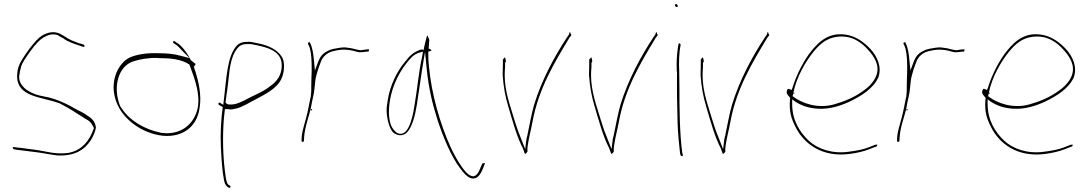

<svg xmlns="http://www.w3.org/2000/svg" viewBox="-20 -729 5355 945"><path d="M43 -5C42 -4 43 2 47 5L61 8C89 11 120 16 150 19C187 23 226 32 262 36C346 40 395 10 427 -39C437 -55 450 -82 452 -102C448 -131 433 -146 409 -161L408 -162H407C398 -169 388 -175 373 -182C357 -189 342 -199 325 -208C292 -225 258 -240 222 -249L174 -259C148 -265 116 -280 99 -297C85 -311 74 -326 74 -354V-356L75 -357C76 -369 79 -384 84 -401V-402C90 -420 105 -443 130 -478C155 -512 176 -534 193 -544C215 -557 240 -566 267 -555L268 -554V-553L296 -538V-537L297 -536C316 -524 339 -515 367 -506L387 -499H388C391 -499 393 -498 395 -498C397 -506 394 -509 393 -509L371 -516H369C356 -521 345 -525 333 -530C309 -541 294 -554 273 -564C243 -576 218 -571 187 -554C172 -545 149 -522 122 -485C95 -448 78 -420 73 -405C66 -387 65 -371 64 -355C64 -251 184 -253 268 -222H270C315 -200 362 -169 401 -144C420 -135 431 -123 440 -103L443 -99L442 -98C422 -38 382 14 313 24C252 32 200 14 152 8C122 5 90 -1 64 -3L48 -5ZM48 -5ZM61 8ZM63 -354H64ZM262 36ZM273 -564ZM401 -145Z M548 -357C526 -287 548 -220 581 -175C607 -139 649 -105 692 -86C731 -68 786 -53 838 -63C909 -77 954 -126 963 -203C972 -260 958 -324 944 -370L934 -401C939 -406 945 -413 941 -416L920 -432C904 -464 876 -504 851 -518L838 -527C836 -529 836 -528 833 -525C829 -517 836 -516 843 -511C855 -505 868 -488 880 -476L913 -443L867 -455C835 -464 800 -467 758 -467C708 -469 665 -463 628 -450C591 -437 561 -399 548 -357ZM566 -222C538 -306 563 -401 633 -426C665 -437 710 -445 754 -444L760 -443C820 -443 872 -438 911 -412H912L917 -398C938 -343 968 -260 952 -193C936 -124 876 -62 776 -75C773 -75 770 -76 767 -77C693 -92 620 -135 583 -190C572 -205 572 -203 566 -222ZM833 -525ZM843 -511Z M1057 -213 1077 -202 1076 -200C1068 -141 1064 -75 1067 -9C1070 53 1073 111 1083 160C1088 182 1093 186 1106 195C1112 199 1118 189 1113 186L1103 179L1101 177C1091 159 1090 133 1087 113C1077 35 1075 -62 1082 -146L1087 -192H1103C1113 -189 1124 -190 1138 -194H1140C1170 -201 1204 -222 1231 -236C1285 -265 1344 -293 1366 -343C1380 -374 1383 -423 1368 -448C1345 -485 1302 -506 1248 -516C1228 -520 1213 -525 1194 -523H1193C1173 -523 1157 -516 1148 -507C1096 -454 1095 -338 1081 -232L1079 -213L1063 -223C1056 -227 1052 -218 1057 -213ZM1090 -224V-230H1091C1093 -247 1095 -266 1098 -283C1108 -347 1107 -426 1138 -476V-477L1139 -478C1150 -494 1161 -512 1193 -512C1214 -514 1230 -509 1246 -506C1290 -496 1359 -481 1366 -419C1371 -360 1342 -328 1310 -305C1272 -274 1222 -258 1180 -233H1179C1159 -224 1137 -212 1105 -215C1102 -215 1093 -219 1091 -224ZM1112 186H1113ZM1193 -512ZM1309 -302H1310Z M1464 -37C1464 -31 1467 -31 1468 -31C1474 -31 1475 -31 1476 -37L1477 -56C1481 -108 1501 -154 1511 -202C1516 -235 1526 -266 1528 -295C1530 -317 1532 -342 1538 -361L1546 -389L1557 -419C1568 -453 1593 -473 1628 -479L1643 -482C1663 -486 1685 -485 1704 -482C1726 -479 1741 -470 1756 -472H1757C1765 -472 1779 -474 1784 -475H1793C1795 -476 1797 -482 1796 -485C1796 -486 1796 -487 1793 -486H1785C1776 -484 1766 -484 1759 -482H1756C1750 -482 1745 -483 1741 -484L1724 -488C1717 -490 1713 -491 1706 -492L1685 -495C1666 -498 1644 -492 1624 -489L1605 -484L1585 -474C1567 -463 1558 -453 1548 -430L1530 -382L1525 -433C1522 -468 1517 -497 1506 -518V-519C1504 -525 1494 -519 1496 -515V-513C1498 -508 1503 -501 1506 -488C1513 -460 1514 -426 1514 -392C1514 -378 1514 -366 1513 -353C1513 -334 1512 -319 1512 -304V-286C1512 -277 1511 -268 1510 -260V-253H1509C1502 -219 1496 -183 1487 -150C1479 -118 1467 -84 1465 -56ZM1476 -34ZM1509 -258H1510ZM1510 -186H1516V-192H1510ZM1511 -199V-200ZM1513 -351H1514ZM1585 -474ZM1623 -489H1624Z M1883 -179C1885 -139 1897 -98 1913 -79C1933 -61 1961 -56 1983 -77C2008 -103 2023 -158 2032 -215C2041 -270 2048 -328 2057 -384L2072 -474L2081 -382C2090 -298 2107 -221 2132 -143C2159 -59 2200 40 2243 97C2264 126 2281 142 2295 147C2328 158 2345 131 2359 96L2367 74C2366 74 2365 73 2364 73C2361 74 2357 76 2355 74L2347 91C2340 110 2325 149 2298 136C2283 131 2268 114 2252 91C2234 66 2215 32 2196 -9C2147 -119 2104 -262 2091 -404C2089 -423 2088 -440 2088 -455V-475L2098 -478H2103C2103 -486 2098 -486 2089 -491L2090 -493C2091 -510 2092 -520 2093 -533C2090 -542 2086 -550 2083 -555C2083 -554 2081 -552 2081 -551C2078 -538 2067 -500 2065 -481L2062 -486C2059 -484 2058 -485 2051 -485C2016 -473 1997 -456 1972 -423C1935 -379 1901 -312 1889 -240C1885 -216 1882 -197 1883 -179ZM1900 -239C1912 -308 1945 -373 1980 -417C1997 -438 2012 -459 2041 -469L2062 -475L2057 -447C2041 -377 2034 -292 2021 -216C2016 -184 1999 -60 1945 -71H1944C1935 -73 1928 -79 1921 -87C1889 -119 1891 -189 1900 -239ZM2347 91V92Z M2454 -360C2458 -302 2467 -253 2482 -204C2503 -133 2524 -55 2554 2C2561 19 2562 27 2563 28C2566 31 2576 18 2576 18V14C2575 6 2576 -3 2578 -16C2584 -57 2593 -86 2601 -130C2631 -293 2709 -421 2780 -539V-540L2791 -554C2793 -557 2793 -558 2789 -562C2788 -568 2786 -571 2785 -572C2784 -571 2782 -567 2781 -560L2772 -547C2709 -452 2646 -335 2609 -214C2596 -170 2586 -111 2576 -65V-63C2574 -57 2572 -50 2571 -44L2565 5L2530 -84C2524 -102 2517 -122 2511 -142C2492 -207 2464 -277 2464 -360C2464 -373 2465 -385 2466 -399V-420C2471 -425 2471 -425 2467 -443H2466V-448C2463 -445 2459 -441 2455 -436C2456 -413 2454 -385 2454 -360ZM2466 -399Z M2879 -360C2883 -302 2892 -253 2907 -204C2928 -133 2949 -55 2979 2C2986 19 2987 27 2988 28C2991 31 3001 18 3001 18V14C3000 6 3001 -3 3003 -16C3009 -57 3018 -86 3026 -130C3056 -293 3134 -421 3205 -539V-540L3216 -554C3218 -557 3218 -558 3214 -562C3213 -568 3211 -571 3210 -572C3209 -571 3207 -567 3206 -560L3197 -547C3134 -452 3071 -335 3034 -214C3021 -170 3011 -111 3001 -65V-63C2999 -57 2997 -50 2996 -44L2990 5L2955 -84C2949 -102 2942 -122 2936 -142C2917 -207 2889 -277 2889 -360C2889 -373 2890 -385 2891 -399V-420C2896 -425 2896 -425 2892 -443H2891V-448C2888 -445 2884 -441 2880 -436C2881 -413 2879 -385 2879 -360ZM2891 -399Z M3302 -702C3302 -699 3306 -695 3311 -695C3316 -695 3316 -695 3316 -700C3316 -703 3311 -709 3308 -709C3304 -709 3302 -707 3302 -702ZM3311 -378 3312 -377V-302C3312 -275 3312 -246 3313 -216L3315 -123C3316 -83 3323 -6 3327 25L3330 36C3335 41 3341 42 3341 33L3338 23V22C3325 -71 3324 -196 3324 -302C3324 -329 3323 -353 3323 -377C3321 -422 3322 -470 3330 -508C3330 -509 3330 -510 3328 -513C3319 -525 3317 -499 3316 -492V-490C3311 -458 3309 -419 3311 -378ZM3322 -376H3323ZM3328 -513Z M3428 -360C3432 -302 3441 -253 3456 -204C3477 -133 3498 -55 3528 2C3535 19 3536 27 3537 28C3540 31 3550 18 3550 18V14C3549 6 3550 -3 3552 -16C3558 -57 3567 -86 3575 -130C3605 -293 3683 -421 3754 -539V-540L3765 -554C3767 -557 3767 -558 3763 -562C3762 -568 3760 -571 3759 -572C3758 -571 3756 -567 3755 -560L3746 -547C3683 -452 3620 -335 3583 -214C3570 -170 3560 -111 3550 -65V-63C3548 -57 3546 -50 3545 -44L3539 5L3504 -84C3498 -102 3491 -122 3485 -142C3466 -207 3438 -277 3438 -360C3438 -373 3439 -385 3440 -399V-420C3445 -425 3445 -425 3441 -443H3440V-448C3437 -445 3433 -441 3429 -436C3430 -413 3428 -385 3428 -360ZM3440 -399Z M3853 -281C3848 -271 3859 -258 3869 -248V-239H3868C3864 -181 3873 -149 3894 -107C3937 -19 4027 45 4159 29C4199 24 4231 16 4257 6C4269 1 4282 -4 4294 -8C4295 -8 4297 -10 4298 -16V-17C4299 -18 4296 -16 4297 -17H4289L4253 -3C4228 7 4194 13 4156 18C4075 29 4004 4 3960 -37C3917 -78 3879 -136 3879 -217V-240L3897 -227C3926 -209 3959 -197 4004 -194C4063 -190 4119 -209 4162 -229C4220 -257 4278 -293 4303 -348C4322 -401 4296 -453 4265 -487C4237 -517 4202 -544 4160 -555C4072 -576 4019 -534 3975 -480C3938 -435 3901 -364 3881 -299L3876 -286L3864 -291C3859 -293 3857 -292 3853 -283ZM3881 -256 3885 -271V-268H3889V-273H3885C3900 -348 3943 -423 3983 -473C4014 -511 4048 -542 4101 -548C4175 -557 4223 -518 4256 -480C4279 -454 4314 -408 4292 -354C4278 -320 4247 -293 4219 -275C4181 -249 4135 -229 4084 -215C4005 -193 3927 -220 3882 -255ZM4303 -347Z M4395 -37C4395 -31 4398 -31 4399 -31C4405 -31 4406 -31 4407 -37L4408 -56C4412 -108 4432 -154 4442 -202C4447 -235 4457 -266 4459 -295C4461 -317 4463 -342 4469 -361L4477 -389L4488 -419C4499 -453 4524 -473 4559 -479L4574 -482C4594 -486 4616 -485 4635 -482C4657 -479 4672 -470 4687 -472H4688C4696 -472 4710 -474 4715 -475H4724C4726 -476 4728 -482 4727 -485C4727 -486 4727 -487 4724 -486H4716C4707 -484 4697 -484 4690 -482H4687C4681 -482 4676 -483 4672 -484L4655 -488C4648 -490 4644 -491 4637 -492L4616 -495C4597 -498 4575 -492 4555 -489L4536 -484L4516 -474C4498 -463 4489 -453 4479 -430L4461 -382L4456 -433C4453 -468 4448 -497 4437 -518V-519C4435 -525 4425 -519 4427 -515V-513C4429 -508 4434 -501 4437 -488C4444 -460 4445 -426 4445 -392C4445 -378 4445 -366 4444 -353C4444 -334 4443 -319 4443 -304V-286C4443 -277 4442 -268 4441 -260V-253H4440C4433 -219 4427 -183 4418 -150C4410 -118 4398 -84 4396 -56ZM4407 -34ZM4440 -258H4441ZM4441 -186H4447V-192H4441ZM4442 -199V-200ZM4444 -351H4445ZM4516 -474ZM4554 -489H4555Z M4815 -281C4810 -271 4821 -258 4831 -248V-239H4830C4826 -181 4835 -149 4856 -107C4899 -19 4989 45 5121 29C5161 24 5193 16 5219 6C5231 1 5244 -4 5256 -8C5257 -8 5259 -10 5260 -16V-17C5261 -18 5258 -16 5259 -17H5251L5215 -3C5190 7 5156 13 5118 18C5037 29 4966 4 4922 -37C4879 -78 4841 -136 4841 -217V-240L4859 -227C4888 -209 4921 -197 4966 -194C5025 -190 5081 -209 5124 -229C5182 -257 5240 -293 5265 -348C5284 -401 5258 -453 5227 -487C5199 -517 5164 -544 5122 -555C5034 -576 4981 -534 4937 -480C4900 -435 4863 -364 4843 -299L4838 -286L4826 -291C4821 -293 4819 -292 4815 -283ZM4843 -256 4847 -271V-268H4851V-273H4847C4862 -348 4905 -423 4945 -473C4976 -511 5010 -542 5063 -548C5137 -557 5185 -518 5218 -480C5241 -454 5276 -408 5254 -354C5240 -320 5209 -293 5181 -275C5143 -249 5097 -229 5046 -215C4967 -193 4889 -220 4844 -255ZM5265 -347Z"/></svg>

Font: Stray Cat
Style: Hl
Weight: 100
Version: Version 1.0